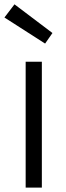

<svg xmlns="http://www.w3.org/2000/svg" viewBox="-28 -848 298 868"><path d="M175.9 -651 -7.9 -768.9 37.5 -828.4 209.1 -698.7ZM88 0V-569H161.2V0Z"/></svg>

Font: Yaldevi ExtraLight
Style: Regular
Weight: 200
Designer: Sol Matas, Rajitha Manaperi, Kosala Senevirathne
Foundry: Mooniak
Version: Version 1.100